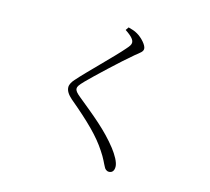

<svg xmlns="http://www.w3.org/2000/svg" viewBox="-118 -931 1235 1130"><g transform="rotate(15 500.0 -366.5)"><path d="M517 -773C561 -744 573 -726 573 -710C573 -699 567 -689 549 -669C501 -612 353 -469 303 -411C289 -396 278 -378 278 -361C278 -339 292 -318 317 -296C440 -193 511 -123 559 -49C587 -8 596 18 607 37C612 49 623 59 637 59C656 59 668 46 668 21C668 -7 644 -47 618 -81C547 -172 465 -236 360 -322C338 -340 327 -352 327 -366C327 -377 333 -387 362 -417C403 -459 539 -587 605 -642C637 -668 651 -676 651 -694C651 -716 616 -754 586 -771C568 -782 551 -786 530 -792Z"/></g></svg>

Font: Noto Serif CJK KR Light
Style: Regular
Weight: 300
Designer: Ryoko NISHIZUKA 西塚涼子 (kana & ideographs); Frank Grießhammer (Latin, Greek & Cyrillic); Wenlong ZHANG 张文龙 (bopomofo); San
Foundry: Adobe
Version: Version 2.001;hotconv 1.1.0;makeotfexe 2.6.0